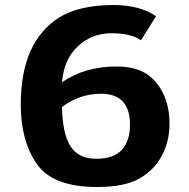

<svg xmlns="http://www.w3.org/2000/svg" viewBox="-20 -731 756 768"><path d="M63 -313Q63 -562 215 -660Q294 -710 432 -711Q540 -711 604 -666L544 -570Q504 -598 426 -598Q348 -598 292 -546.5Q236 -495 228 -402Q319 -465 446 -465Q518 -465 562 -438Q606 -411 632 -358.5Q658 -306 658 -235.5Q658 -165 627 -107.5Q596 -50 537 -16.5Q478 17 368 17Q191 17 127 -75.5Q63 -168 63 -313ZM228 -303Q230 -196 262 -146Q294 -96 364.5 -96Q435 -96 467.5 -132Q500 -168 500 -232Q500 -356 384 -356Q298 -356 228 -303Z"/></svg>

Font: Fix15 Mono
Style: Bold
Weight: 700
Designer: Carrois Corporate & Edenspiekermann AG
Foundry: Carrois Corporate GbR & Edenspiekermann AG
Version: Version 3.206